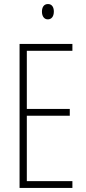

<svg xmlns="http://www.w3.org/2000/svg" viewBox="-20 -932 427 952"><path d="M218 -912C196 -912 188 -894 188 -874C188 -853 198 -836 217 -836C236 -836 247 -851 247 -875C247 -894 239 -912 218 -912ZM339 0V-34H113V-358H326V-392H113V-680H339V-714H77V0Z"/></svg>

Font: Noto Sans Bengali ExtraCondensed ExtraLight
Style: Regular
Weight: 200
Width: 2
Designer: Joana Ranito - Universal Thirst; Jelle Bosma - Monotype Design Team
Foundry: Universal Thirst ehf.
Version: Version 3.000